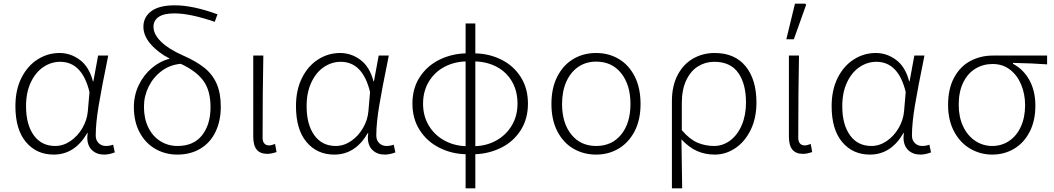

<svg xmlns="http://www.w3.org/2000/svg" viewBox="-20 -830 5750 1047"><path d="M64 -251Q64 -340 97 -405.5Q130 -471 185 -506Q240 -541 305 -541Q365 -541 415.5 -503.5Q466 -466 487 -386H489L515 -527H570L566 -506Q534 -350 518 -254Q502 -158 502 -91Q502 -65 518 -49.5Q534 -34 557 -34Q578 -34 597 -41L606 1Q575 13 548 13Q507 13 481.5 -11.5Q456 -36 456 -81Q456 -89 458 -105H456Q388 13 273 13Q179 13 121.5 -55.5Q64 -124 64 -251ZM459 -224 468 -328Q428 -493 308 -493Q259 -493 216.5 -464.5Q174 -436 148 -381Q122 -326 122 -251Q122 -151 164 -92.5Q206 -34 281 -34Q325 -34 364.5 -61Q404 -88 429.5 -132Q455 -176 459 -224Z M710 -246Q710 -310 736.5 -365.5Q763 -421 808 -459Q853 -497 906 -510Q842 -543 802 -589Q762 -635 762 -684Q762 -737 805 -769Q848 -801 933 -801Q1032 -801 1166 -752L1151 -711Q1017 -757 931 -757Q873 -757 845 -737.5Q817 -718 817 -684Q817 -643 858.5 -602.5Q900 -562 975 -529Q1048 -497 1093 -461.5Q1138 -426 1161 -374.5Q1184 -323 1184 -248Q1184 -171 1155.5 -111.5Q1127 -52 1073 -19.5Q1019 13 947 13Q882 13 828 -17.5Q774 -48 742 -107Q710 -166 710 -246ZM948 -34Q1036 -34 1082 -92.5Q1128 -151 1128 -246Q1128 -336 1089.5 -389Q1051 -442 966 -482Q907 -477 861.5 -443Q816 -409 790.5 -357.5Q765 -306 765 -248Q765 -184 788.5 -135.5Q812 -87 854 -60.5Q896 -34 948 -34Z M1361 -85V-527H1416Q1412 -331 1412 -78Q1412 -58 1421.5 -47.5Q1431 -37 1447 -37Q1460 -37 1480 -45L1488 -1Q1460 9 1438 9Q1399 9 1380 -14Q1361 -37 1361 -85Z M1594 -251Q1594 -340 1627 -405.5Q1660 -471 1715 -506Q1770 -541 1835 -541Q1895 -541 1945.5 -503.5Q1996 -466 2017 -386H2019L2045 -527H2100L2096 -506Q2064 -350 2048 -254Q2032 -158 2032 -91Q2032 -65 2048 -49.5Q2064 -34 2087 -34Q2108 -34 2127 -41L2136 1Q2105 13 2078 13Q2037 13 2011.5 -11.5Q1986 -36 1986 -81Q1986 -89 1988 -105H1986Q1918 13 1803 13Q1709 13 1651.5 -55.5Q1594 -124 1594 -251ZM1989 -224 1998 -328Q1958 -493 1838 -493Q1789 -493 1746.5 -464.5Q1704 -436 1678 -381Q1652 -326 1652 -251Q1652 -151 1694 -92.5Q1736 -34 1811 -34Q1855 -34 1894.5 -61Q1934 -88 1959.5 -132Q1985 -176 1989 -224Z M2519 11Q2442 9 2375.5 -24.5Q2309 -58 2269 -120Q2229 -182 2229 -265Q2229 -349 2269.5 -410.5Q2310 -472 2376.5 -504.5Q2443 -537 2519 -539V-702H2572V-539Q2650 -537 2715.5 -504Q2781 -471 2820 -409.5Q2859 -348 2859 -265Q2859 -182 2819.5 -120Q2780 -58 2714 -25Q2648 8 2572 11V197H2519ZM2519 -33V-495Q2455 -493 2402 -464.5Q2349 -436 2318 -384Q2287 -332 2287 -265Q2287 -197 2318.5 -145Q2350 -93 2403 -64Q2456 -35 2519 -33ZM2802 -265Q2802 -333 2772.5 -384.5Q2743 -436 2690.5 -464.5Q2638 -493 2572 -495V-33Q2634 -35 2686.5 -64Q2739 -93 2770.5 -145Q2802 -197 2802 -265Z M2987 -263Q2987 -350 3019 -412.5Q3051 -475 3106 -508Q3161 -541 3231 -541Q3300 -541 3355 -508Q3410 -475 3441.5 -412.5Q3473 -350 3473 -263Q3473 -177 3441 -115Q3409 -53 3354 -20Q3299 13 3231 13Q3162 13 3106.5 -19.5Q3051 -52 3019 -114.5Q2987 -177 2987 -263ZM3418 -263Q3418 -367 3367.5 -430.5Q3317 -494 3231 -494Q3175 -494 3133 -465Q3091 -436 3068 -384Q3045 -332 3045 -263Q3045 -159 3095.5 -96.5Q3146 -34 3231 -34Q3317 -34 3367.5 -96.5Q3418 -159 3418 -263Z M3877 -541Q3987 -541 4046 -468.5Q4105 -396 4105 -271Q4105 -185 4073 -120.5Q4041 -56 3989 -21.5Q3937 13 3878 13Q3825 13 3781 -6.5Q3737 -26 3696 -70L3700 197H3644V-278Q3644 -362 3675.5 -421.5Q3707 -481 3760 -511Q3813 -541 3877 -541ZM4048 -271Q4048 -373 4005.5 -433Q3963 -493 3875 -493Q3827 -493 3787 -468.5Q3747 -444 3722.5 -393Q3698 -342 3698 -268V-120Q3741 -70 3783.5 -52Q3826 -34 3874 -34Q3922 -34 3962 -64Q4002 -94 4025 -148Q4048 -202 4048 -271Z M4282 -85V-527H4337Q4333 -331 4333 -78Q4333 -58 4342.5 -47.5Q4352 -37 4368 -37Q4381 -37 4401 -45L4409 -1Q4381 9 4359 9Q4320 9 4301 -14Q4282 -37 4282 -85ZM4315 -810H4371L4376 -804L4309 -616H4268Z M4515 -251Q4515 -340 4548 -405.5Q4581 -471 4636 -506Q4691 -541 4756 -541Q4816 -541 4866.5 -503.5Q4917 -466 4938 -386H4940L4966 -527H5021L5017 -506Q4985 -350 4969 -254Q4953 -158 4953 -91Q4953 -65 4969 -49.5Q4985 -34 5008 -34Q5029 -34 5048 -41L5057 1Q5026 13 4999 13Q4958 13 4932.5 -11.5Q4907 -36 4907 -81Q4907 -89 4909 -105H4907Q4839 13 4724 13Q4630 13 4572.5 -55.5Q4515 -124 4515 -251ZM4910 -224 4919 -328Q4879 -493 4759 -493Q4710 -493 4667.5 -464.5Q4625 -436 4599 -381Q4573 -326 4573 -251Q4573 -151 4615 -92.5Q4657 -34 4732 -34Q4776 -34 4815.5 -61Q4855 -88 4880.5 -132Q4906 -176 4910 -224Z M5150 -258Q5150 -347 5183.5 -408Q5217 -469 5272.5 -498Q5328 -527 5394 -527H5690V-479Q5610 -485 5504 -487V-482Q5561 -452 5593.5 -393Q5626 -334 5626 -254Q5626 -171 5594.5 -110.5Q5563 -50 5509.5 -18.5Q5456 13 5391 13Q5326 13 5271 -19Q5216 -51 5183 -112.5Q5150 -174 5150 -258ZM5570 -257Q5570 -316 5549 -367.5Q5528 -419 5488 -450Q5448 -481 5393 -481Q5341 -481 5299 -455.5Q5257 -430 5232.5 -380Q5208 -330 5208 -258Q5208 -192 5232 -141Q5256 -90 5298 -62Q5340 -34 5391 -34Q5442 -34 5483 -61.5Q5524 -89 5547 -139.5Q5570 -190 5570 -257Z"/></svg>

Font: Nebula Sans Light
Style: Regular
Weight: 300
Designer: Paul D. Hunt for Adobe (as Source Sans)
Foundry: Nebula Entertainment & Broadcasting LLC
Version: Version 1.010